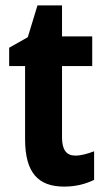

<svg xmlns="http://www.w3.org/2000/svg" viewBox="-20 -682 388 712"><path d="M259 -105C226 -105 210 -127 210 -172V-437H322V-547H210V-662H119L83 -544L14 -505V-437H73V-166C73 -41 122 10 218 10C262 10 298 0 329 -15V-121C305 -112 282 -105 259 -105Z"/></svg>

Font: Noto Sans Georgian Condensed Bold
Style: Regular
Weight: 700
Width: 3
Designer: Monotype Design Team, Akaki Razmadze
Foundry: Google LLC
Version: Version 2.005